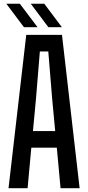

<svg xmlns="http://www.w3.org/2000/svg" viewBox="-20 -982 460 1002"><path d="M24.5 0 117 -800H303.5L395.5 0H296L276.5 -211.5H143.5L124 0ZM152 -298H268L252 -469L232 -713.5H188L168 -469ZM232.5 -840 140.5 -962.5H211L303 -840ZM105 -840 13 -962.5H83.5L176 -840Z"/></svg>

Font: Big Shoulders Text Thin SemiBold
Style: Regular
Weight: 600
Version: Version 2.002